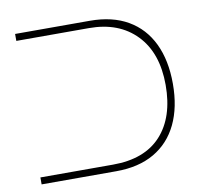

<svg xmlns="http://www.w3.org/2000/svg" viewBox="-69 -659 788 734"><g transform="rotate(-10 325.0 -292.0)"><path d="M35 0V-27H317Q440 -27 504 -97Q568 -167 568 -292Q568 -417 500.5 -487Q433 -557 317 -557H35V-584H325Q412 -584 472.5 -549Q533 -514 564.5 -448.5Q596 -383 596 -292Q596 -201 564.5 -135.5Q533 -70 472.5 -35Q412 0 325 0Z"/></g></svg>

Font: Noto Sans Hebrew Thin
Style: Regular
Weight: 250
Designer: Monotype Design Team
Foundry: Monotype Imaging Inc.
Version: Version 2.003